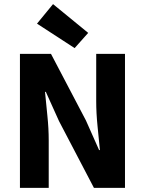

<svg xmlns="http://www.w3.org/2000/svg" viewBox="-20 -914 705 934"><path d="M77 0V-652H228L398 -328L462 -184H466Q461 -236 454.5 -300Q448 -364 448 -422V-652H588V0H437L267 -325L203 -467H199Q204 -413 210.5 -351Q217 -289 217 -231V0ZM343 -680 160 -799 238 -894 409 -754Z"/></svg>

Font: hySource Sans Pro
Style: Bold
Weight: 700
Designer: Paul D. Hunt
Foundry: Adobe Systems Incorporated
Version: Version 2.021;PS 2.000;hotconv 1.0.86;makeotf.lib2.5.63406